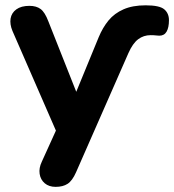

<svg xmlns="http://www.w3.org/2000/svg" viewBox="-20 -521 662 729"><path d="M191.2 188.5Q166 188.5 149.9 174.9Q133.8 161.2 130.5 139.1Q127.2 117 138.8 92.8L205.5 -54.2V5.2L27.2 -403.8Q16.8 -429 20.2 -450.6Q23.8 -472.2 42.1 -485.5Q60.5 -498.8 91.8 -498.8Q118.2 -498.8 134.4 -486.6Q150.5 -474.5 163.5 -440.2L285 -133.5H253.5L354.5 -379.2Q369.8 -416.2 392.1 -443.4Q414.5 -470.5 449 -485.6Q483.5 -500.8 533 -500.8Q586 -500.8 603.8 -485.5Q621.5 -470.2 621.5 -444.5Q621.5 -416.5 612.6 -401Q603.8 -385.5 584.8 -385.5Q580 -385.5 571.9 -386.5Q563.8 -387.5 552 -387.5Q525.2 -387.5 504.5 -371.9Q483.8 -356.2 467.5 -319.2L268.8 133Q254.5 165.5 236.6 177Q218.8 188.5 191.2 188.5Z"/></svg>

Font: Nunito ExtraLight
Style: Regular
Weight: 200
Designer: Vernon Adams
Foundry: Vernon Adams
Version: Version 3.602;April 4, 2023;FontCreator 14.0.0.2856 64-bit